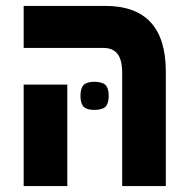

<svg xmlns="http://www.w3.org/2000/svg" viewBox="-20 -629 640 649"><path d="M329.5 -467H60V-609H336Q540.5 -609 540.5 -387V0H393V-383Q393 -426.5 377.2 -446.8Q361.5 -467 329.5 -467ZM60 -343H207.5V0H60ZM252 -305Q252 -331 262.8 -341.8Q273.5 -352.5 299 -352.5Q325.5 -352.5 336.5 -341.8Q347.5 -331 347.5 -305Q347.5 -279 336.5 -268.2Q325.5 -257.5 299 -257.5Q273.5 -257.5 262.8 -268.2Q252 -279 252 -305Z"/></svg>

Font: JuliaMono ExtraBold
Style: Regular
Weight: 800
Monospace: yes
Designer: cormullion
Foundry: corm
Version: Version 0.055; ttfautohint (v1.8.4)